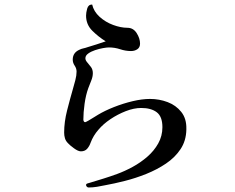

<svg xmlns="http://www.w3.org/2000/svg" viewBox="-20 -783 1040 850"><path d="M805 -209Q804 -160 779.5 -123Q755 -86 715 -59Q675 -32 627.5 -13Q580 6 532.5 18Q485 30 446 37Q428 41 409 44Q390 47 372 47Q368 47 364.5 43.5Q361 40 361 36Q361 31 367.5 29Q374 27 378 26Q408 17 438.5 7.5Q469 -2 499 -13Q532 -25 567 -44Q602 -63 632 -89Q662 -115 680.5 -148Q699 -181 699 -220Q699 -267 674 -286Q649 -305 605 -305Q573 -305 537 -291Q501 -277 469 -255.5Q437 -234 416 -209Q393 -183 381 -151Q376 -136 366 -124.5Q356 -113 338 -113Q326 -113 307.5 -126.5Q289 -140 281 -149Q271 -159 267.5 -171Q264 -183 264 -196Q264 -243 277 -294Q290 -345 303 -390Q308 -407 313.5 -428Q319 -449 319 -466Q319 -480 310.5 -492.5Q302 -505 302 -519Q302 -550 332 -563Q340 -567 349.5 -569Q359 -571 367 -574Q387 -580 407.5 -586.5Q428 -593 448 -600Q417 -619 389 -646.5Q361 -674 361 -714Q361 -727 366 -745Q371 -763 388 -763Q395 -732 421 -708.5Q447 -685 481 -672.5Q515 -660 544 -660Q570 -660 585 -636.5Q600 -613 600 -590Q600 -573 588 -565Q576 -557 560 -557Q536 -557 512 -565Q488 -573 462 -573Q453 -573 436 -570Q419 -567 401 -561Q383 -555 370.5 -546Q358 -537 358 -525Q358 -516 366.5 -506.5Q375 -497 383 -486Q391 -475 391 -459Q391 -443 383.5 -425Q376 -407 371 -393Q360 -363 354.5 -324Q349 -285 349 -253Q349 -250 351 -246Q353 -242 357 -242Q359 -242 371.5 -249Q384 -256 397 -264.5Q410 -273 414 -275Q444 -293 484.5 -309Q525 -325 567 -335Q609 -345 644 -345Q685 -345 722 -331Q759 -317 782.5 -287.5Q806 -258 805 -213Z"/></svg>

Font: Kaisei HarunoUmi Medium
Style: Regular
Weight: 500
Designer: Font-Kai, 金井和夫
Foundry: KAZUO KANAI
Version: Version 5.003